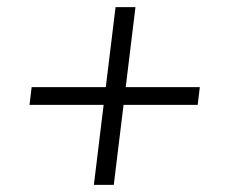

<svg xmlns="http://www.w3.org/2000/svg" viewBox="-20 -567 633 540"><path d="M244 -47 305 -547H361L300 -47ZM63 -272 69 -322H542L536 -272Z"/></svg>

Font: Inclusive Sans Light
Style: Italic
Weight: 300
Italic angle: -7°
Designer: Olivia King
Foundry: Olivia King
Version: Version 2.004